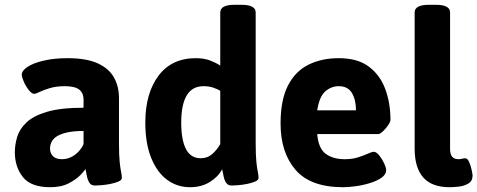

<svg xmlns="http://www.w3.org/2000/svg" viewBox="-20 -774 1994 802"><path d="M190 8Q109 8 75.5 -34.5Q42 -77 42 -138Q42 -169 51.5 -201.5Q61 -234 90 -262Q119 -290 176.5 -307Q234 -324 329 -324V-357Q329 -386 310.5 -400Q292 -414 251 -414Q215 -414 188.5 -406Q162 -398 145.5 -390Q129 -382 123 -382Q113 -382 100.5 -397.5Q88 -413 79.5 -432.5Q71 -452 71 -462Q71 -479 95.5 -495Q120 -511 163.5 -521Q207 -531 262 -531Q341 -531 388 -509.5Q435 -488 456 -450.5Q477 -413 477 -364V-176Q477 -124 480 -96.5Q483 -69 486 -55.5Q489 -42 489 -31Q489 -22 475.5 -16Q462 -10 442.5 -6Q423 -2 404.5 -0.5Q386 1 377 1Q361 1 353.5 -10.5Q346 -22 343 -38.5Q340 -55 337 -68Q334 -62 316.5 -43.5Q299 -25 267.5 -8.5Q236 8 190 8ZM239 -109Q268 -109 292.5 -127Q317 -145 329 -172V-227Q293 -227 267 -222Q241 -217 223.5 -208Q206 -199 197.5 -185Q189 -171 189 -153Q189 -134 201.5 -121.5Q214 -109 239 -109Z M774 8Q720 8 678 -23Q636 -54 611.5 -114.5Q587 -175 587 -262Q587 -384 642 -457.5Q697 -531 798 -531Q833 -531 858.5 -521Q884 -511 900 -500V-722Q900 -754 960 -754H988Q1048 -754 1048 -722V-176Q1048 -124 1051 -96.5Q1054 -69 1057 -55.5Q1060 -42 1060 -31Q1060 -22 1046.5 -16Q1033 -10 1013.5 -6Q994 -2 975.5 -0.5Q957 1 948 1Q932 1 924.5 -10.5Q917 -22 914 -38Q911 -54 908 -67Q891 -35 856 -13.5Q821 8 774 8ZM818 -113Q847 -113 867 -131Q887 -149 900 -172V-395Q888 -402 870.5 -408Q853 -414 830 -414Q783 -414 760 -375.5Q737 -337 737 -262Q737 -189 757 -151Q777 -113 818 -113Z M1413 8Q1277 8 1214.5 -64.5Q1152 -137 1152 -258Q1152 -357 1183 -417Q1214 -477 1269 -504Q1324 -531 1395 -531Q1474 -531 1521 -495.5Q1568 -460 1589.5 -401.5Q1611 -343 1611 -273Q1611 -265 1601 -250.5Q1591 -236 1579 -225Q1567 -214 1560 -214H1305Q1310 -154 1340.5 -131.5Q1371 -109 1420 -109Q1452 -109 1476.5 -117Q1501 -125 1517.5 -132.5Q1534 -140 1541 -140Q1552 -140 1564 -125Q1576 -110 1584.5 -92Q1593 -74 1593 -64Q1593 -45 1573.5 -31.5Q1554 -18 1524.5 -9Q1495 0 1464.5 4Q1434 8 1413 8ZM1305 -313H1467Q1467 -357 1450 -385.5Q1433 -414 1395 -414Q1364 -414 1339 -392.5Q1314 -371 1305 -313Z M1858 8Q1823 8 1795.5 -1.5Q1768 -11 1749.5 -31Q1731 -51 1721.5 -81.5Q1712 -112 1712 -154V-722Q1712 -754 1772 -754H1800Q1860 -754 1860 -722V-152Q1860 -130 1868.5 -119.5Q1877 -109 1896 -109Q1903 -109 1911 -111Q1919 -113 1923 -113Q1933 -113 1940 -96.5Q1947 -80 1950.5 -62.5Q1954 -45 1954 -41Q1954 -18 1936.5 -7.5Q1919 3 1896.5 5.5Q1874 8 1858 8Z"/></svg>

Font: Asap
Style: Regular
Weight: 400
Designer: Pablo Cosgaya
Foundry: Omnibus-Type
Version: Version 3.001